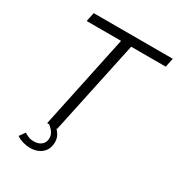

<svg xmlns="http://www.w3.org/2000/svg" viewBox="-206 -840 1063 1150"><g transform="rotate(30 325.0 -265.0)"><path d="M328 -648H90L103 -710H650L637 -648H398L260 0H191ZM175 180Q152 180 127 173Q102 166 81 152L109 113Q125 123 139.5 129Q154 135 175 135Q208 135 228 118Q248 101 248 71Q248 50 236.5 33Q225 16 205 0L235 -19Q259 1 274 23.5Q289 46 289 75Q289 124 257.5 152Q226 180 175 180Z"/></g></svg>

Font: Raleway
Style: Italic
Weight: 400
Italic angle: -12°
Designer: Matt McInerney, Pablo Impallari, Rodrigo Fuenzalida
Foundry: Matt McInerney, Pablo Impallari, Rodrigo Fuenzalida
Version: Version 4.026